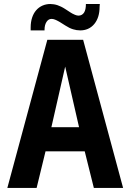

<svg xmlns="http://www.w3.org/2000/svg" viewBox="-20 -925 642 945"><path d="M130.9 -775.4H199.2V-778.3C199.2 -794.4 202.6 -807.6 209 -817.4C215.3 -827.1 223.6 -832 233.9 -832C245.1 -832 255.9 -826.7 269.5 -819.3C272.5 -817.9 274.4 -816.4 275.4 -815.9L301.8 -799.3C315.4 -790.5 327.1 -784.7 339.8 -780.8C351.1 -777.3 362.8 -775.4 375 -775.4C401.4 -775.4 425.8 -784.7 444.3 -807.1C461.4 -828.1 470.2 -856 470.2 -891.6C470.2 -892.6 470.2 -895 470.7 -897.9C471.2 -901.4 471.2 -903.8 471.2 -905.3H402.8C402.8 -886.7 399.9 -872.6 393.6 -862.8C387.2 -853 377.4 -848.1 366.2 -848.1C360.4 -848.1 355.5 -849.6 349.1 -852.1C339.4 -856 333 -859.9 329.1 -862.3L299.8 -881.3C288.1 -889.2 272 -896.5 263.2 -899.4C251.5 -903.3 238.8 -905.3 227.5 -905.3C201.2 -905.3 175.3 -895 157.2 -873.5C141.1 -854.5 130.9 -825.7 130.9 -790ZM16.1 0H160.2L204.1 -180.2H397L441.9 0H585.9L389.2 -729H212.9ZM232.9 -298.8 300.8 -597.2 369.1 -298.8Z"/></svg>

Font: Hack
Style: Bold
Weight: 700
Monospace: yes
Designer: Christopher Simpkins
Foundry: Christopher Simpkins
Version: Version 2.010